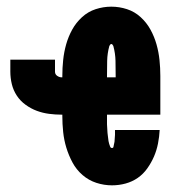

<svg xmlns="http://www.w3.org/2000/svg" viewBox="-20 -548 540 576"><path d="M316 8Q292 8 269 0.5Q246 -7 227.5 -23Q209 -39 197.5 -60.5Q186 -82 179 -105Q172 -128 169.5 -152Q167 -176 167 -200V-204H165Q146 -204 127 -206.5Q108 -209 90.5 -215.5Q73 -222 57 -233.5Q41 -245 30.5 -261Q20 -277 15.5 -295.5Q11 -314 11 -333V-369H145V-333Q145 -325 151.5 -320.5Q158 -316 165 -316H167V-320Q167 -344 169.5 -368Q172 -392 178.5 -415Q185 -438 196.5 -459Q208 -480 226 -496.5Q244 -513 267 -520.5Q290 -528 314 -528Q338 -528 361 -520.5Q384 -513 402 -496.5Q420 -480 431.5 -459Q443 -438 449.5 -415Q456 -392 458.5 -368Q461 -344 461 -320V-204H301V-200Q301 -196 301 -191.5Q301 -187 301 -183Q301 -179 301 -175Q301 -171 301.5 -166.5Q302 -162 302 -158Q302 -154 302.5 -149.5Q303 -145 303.5 -141Q304 -137 304.5 -133Q305 -129 305.5 -125Q306 -121 307.5 -116.5Q309 -112 310.5 -108Q312 -104 316 -104Q320 -104 320.5 -108Q321 -112 322 -115.5Q323 -119 323.5 -122.5Q324 -126 324 -129.5Q324 -133 324.5 -136.5Q325 -140 325 -143.5Q325 -147 325 -150.5Q325 -154 325 -158H459Q458 -138 454 -117.5Q450 -97 442 -78.5Q434 -60 422 -43Q410 -26 393.5 -14.5Q377 -3 357 2.5Q337 8 316 8ZM301 -316H327V-320Q327 -343 326.5 -365.5Q326 -388 320 -410Q319 -412 317.5 -414Q316 -416 314 -416Q312 -416 310.5 -414Q309 -412 308 -410Q302 -388 301.5 -365.5Q301 -343 301 -320Z"/></svg>

Font: Iosevka SS04 Heavy
Style: Regular
Weight: 900
Monospace: yes
Designer: Belleve Invis
Foundry: Belleve Invis
Version: Version 19.0.0; ttfautohint (v1.8.4)